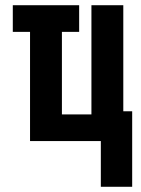

<svg xmlns="http://www.w3.org/2000/svg" viewBox="-20 -540 540 735"><path d="M366 175V0H95V-418H29V-520H283V-418H217V-102H330V-520H452V-114H486V175Z"/></svg>

Font: Iosevka Curly Heavy
Style: Regular
Weight: 900
Monospace: yes
Designer: Belleve Invis
Foundry: Belleve Invis
Version: Version 22.1.2; ttfautohint (v1.8.4)